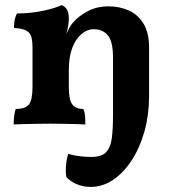

<svg xmlns="http://www.w3.org/2000/svg" viewBox="-20 -487 670 756"><path d="M222 -467Q236 -462 243.5 -449.5Q251 -437 251 -413Q251 -401 248.5 -385.5Q246 -370 241 -353Q247 -365 253 -377Q259 -389 269 -400Q289 -423 325 -442.5Q361 -462 408 -462Q450 -462 486.5 -446Q523 -430 545 -394Q567 -358 567 -299V-145L425 -151V-260Q425 -323 405 -347.5Q385 -372 348 -372Q324 -372 301.5 -353.5Q279 -335 265 -299.5Q251 -264 251 -211V-163H108V-296Q108 -325 103.5 -341.5Q99 -358 83.5 -366.5Q68 -375 35 -377Q35 -392 37.5 -406.5Q40 -421 47 -434Q100 -434 149.5 -444.5Q199 -455 222 -467ZM251 -190V-145Q251 -94 264.5 -76Q278 -58 308 -58Q314 -44 315 -30Q316 -16 316 3Q302 2 278 1.5Q254 1 228.5 0.5Q203 0 179 0Q157 0 129 0.5Q101 1 75 1.5Q49 2 34 3Q34 -16 36 -32Q38 -48 42 -58Q81 -58 94.5 -76.5Q108 -95 108 -145V-190ZM337 249Q305 249 279.5 237Q254 225 241 210Q238 192 240 165Q242 138 249 119Q266 124 289.5 127.5Q313 131 340 131Q379 131 397 113Q415 95 420 58.5Q425 22 425 -32V-248H567V-108Q567 -35 549 29.5Q531 94 499 143.5Q467 193 425.5 221Q384 249 337 249Z"/></svg>

Font: Vollkorn
Style: Bold
Weight: 700
Designer: Friedrich Althausen
Foundry: Friedrich Althausen
Version: Version 5.000